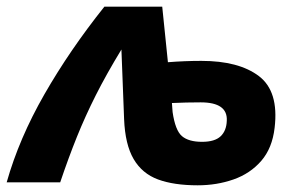

<svg xmlns="http://www.w3.org/2000/svg" viewBox="-40 -545 894 574"><path d="M551 9Q480 9 432.5 -8.5Q385 -26 359.5 -69.5Q334 -113 331 -189L323 -397Q278 -323 246.5 -260.5Q215 -198 190 -136Q165 -74 140 0H-20Q17 -131 93 -263.5Q169 -396 272 -525H445L462 -359Q487 -361 512 -362Q537 -363 562 -363Q674 -363 734 -317.5Q794 -272 781 -163Q774 -102 741 -64Q708 -26 658 -8.5Q608 9 551 9ZM476 -210Q484 -155 504 -138Q524 -121 564 -121Q602 -121 619.5 -137.5Q637 -154 638 -184Q641 -239 560 -239Q539 -239 517 -238.5Q495 -238 474 -237Z"/></svg>

Font: Raleway ExtraBold
Style: Italic
Weight: 800
Italic angle: -12°
Designer: Matt McInerney, Pablo Impallari, Rodrigo Fuenzalida
Foundry: Matt McInerney, Pablo Impallari, Rodrigo Fuenzalida
Version: Version 4.026